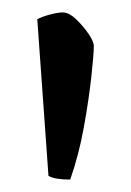

<svg xmlns="http://www.w3.org/2000/svg" viewBox="-20 -724 211 309"><path d="M93 -435Q68 -435 58 -441L40 -693Q47 -697 60 -700.5Q73 -704 81 -704Q91 -704 102.5 -693Q114 -682 122.5 -669.5Q131 -657 131 -650Q131 -637 127 -600.5Q123 -564 115 -519.5Q107 -475 93 -435Z"/></svg>

Font: Texturina 72pt Medium
Style: Regular
Weight: 500
Designer: Guillermo Torres Carreño
Foundry: Omnibus-Type
Version: Version 1.002; ttfautohint (v1.8.3)